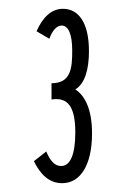

<svg xmlns="http://www.w3.org/2000/svg" viewBox="-20 -655 290 436"><path d="M121 -239C163 -239 189 -281 189 -352C189 -405 174 -437 151 -452C173 -465 182 -498 182 -539C182 -604 158 -635 123 -635C97 -635 77 -616 63 -584L92 -567C99 -586 109 -597 120 -597C135 -597 144 -578 144 -540C144 -500 141 -466 97 -466V-429C134 -435 151 -413 151 -354C151 -303 139 -278 119 -278C104 -278 94 -290 85 -311L57 -289C71 -260 91 -239 121 -239Z"/></svg>

Font: Inconsolata UltraCondensed Thin
Style: Regular
Weight: 100
Width: 1
Monospace: yes
Designer: Raph Levien, Cyreal, Brenton Simpson
Foundry: Raph Levien, Cyreal, Google
Version: Version 3.100